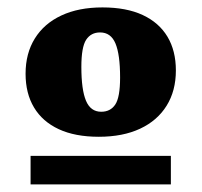

<svg xmlns="http://www.w3.org/2000/svg" viewBox="-20 -714 544 518"><path d="M62.5 -216.5V-293.5H441V-216.5ZM253 -412.5Q278 -412.5 291 -432Q304 -451.5 304 -505Q304 -567 291.5 -596.8Q279 -626.5 250 -626.5Q225.5 -626.5 212.5 -606.8Q199.5 -587 199.5 -533.5Q199.5 -472 212 -442.2Q224.5 -412.5 253 -412.5ZM246.5 -345Q182.5 -345 138.5 -365.5Q94.5 -386 71.8 -424Q49 -462 49 -515Q49 -570 74 -610.2Q99 -650.5 145.5 -672.2Q192 -694 256.5 -694Q321 -694 365 -673.5Q409 -653 431.8 -615Q454.5 -577 454.5 -524Q454.5 -469 429.5 -428.8Q404.5 -388.5 358 -366.8Q311.5 -345 246.5 -345Z"/></svg>

Font: Newsreader ExtraBold
Style: Regular
Weight: 800
Designer: Hugues Gentile
Foundry: Production Type
Version: Version 1.003